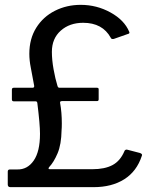

<svg xmlns="http://www.w3.org/2000/svg" viewBox="-20 -772 655 792"><path d="M12 -11V-64Q12 -73 21 -73H51Q93 -72 119 -109.5Q145 -147 145 -220Q145 -259 134 -347Q133 -354 127 -354H37Q29 -354 29 -362V-402Q29 -410 37 -410H114Q122 -410 121 -418L107 -493Q101 -523 101 -550Q101 -612 129.5 -657.5Q158 -703 206.5 -727.5Q255 -752 313 -752Q379 -752 436 -720.5Q493 -689 513 -641L514 -638Q514 -634 510 -632.5Q506 -631 505 -631L451 -612Q449 -611 445 -611Q439 -611 437 -616Q403 -678 323 -678Q267 -678 230.5 -645.5Q194 -613 194 -558Q194 -525 201 -486Q208 -447 217 -418Q219 -410 225 -410H380Q387 -410 387 -404V-362Q387 -355 380 -355H236Q226 -355 228 -347Q235 -308 235 -263Q235 -245 234 -235Q233 -176 217.5 -139.5Q202 -103 183 -83Q176 -74 186 -74H361Q412 -74 444 -91Q476 -108 493 -148Q494 -152 498 -154Q502 -156 507 -154L557 -141Q569 -137 565 -129Q544 -65 492.5 -32.5Q441 0 366 0H23Q12 0 12 -11Z"/></svg>

Font: n
Style: Regular
Weight: 400
Designer: Pablo Impallari, Rodrigo Fuenzalida
Foundry: Impallari Type
Version: Version 1.002; ttfautohint (v1.5)